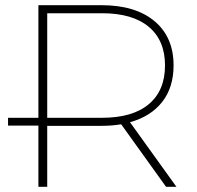

<svg xmlns="http://www.w3.org/2000/svg" viewBox="-20 -720 758 740"><path d="M128 0V-236H11V-266H128V-700H371Q502 -700 575.5 -638.5Q649 -577 649 -468Q649 -383 605 -327Q561 -271 481 -249L660 0H620L447 -241Q412 -235 371 -235H162V0ZM326 -266H373Q491 -266 553.5 -318.5Q616 -371 616 -468Q616 -564 553.5 -616.5Q491 -669 373 -669H162V-266Z"/></svg>

Font: Montserrat ExtraLight
Style: Regular
Weight: 200
Designer: Julieta Ulanovsky
Foundry: Julieta Ulanovsky
Version: Version 9.000; ttfautohint (v1.8.4.7-5d5b)